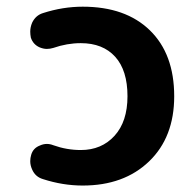

<svg xmlns="http://www.w3.org/2000/svg" viewBox="-20 -577 579 586"><path d="M75.2 -104.5Q81.1 -125 101.6 -132.8Q112.3 -137.7 123 -137.7Q132.8 -137.7 142.6 -133.8Q183.6 -119.1 226.6 -119.1Q290 -119.1 329.6 -162.6Q369.1 -206.1 369.1 -283.2Q369.1 -362.3 331.5 -403.8Q293.9 -445.3 226.6 -445.3Q184.6 -445.3 142.6 -430.7Q132.8 -427.7 123 -427.7Q112.3 -427.7 100.6 -432.6Q81.1 -441.4 74.2 -461.9Q72.3 -471.7 72.3 -480.5Q72.3 -494.1 78.1 -507.8Q88.9 -530.3 111.3 -537.1Q171.9 -556.6 232.4 -556.6Q363.3 -556.6 437.5 -484.4Q511.7 -412.1 511.7 -283.2Q511.7 -158.2 435.1 -84.5Q358.4 -10.7 232.4 -10.7Q171.9 -10.7 111.3 -30.3Q87.9 -37.1 78.1 -59.6Q72.3 -72.3 72.3 -85Q72.3 -94.7 75.2 -104.5Z"/></svg>

Font: Gen Jyuu Gothic Bold
Style: Bold
Weight: 700
Designer: [Source Han Sans]
Ryoko NISHIZUKA  (kana & ideographs); Paul D. Hunt (Latin, Greek & Cyrillic); Wenlong ZHANG  (bopomofo
Version: Version 1.002.20150607